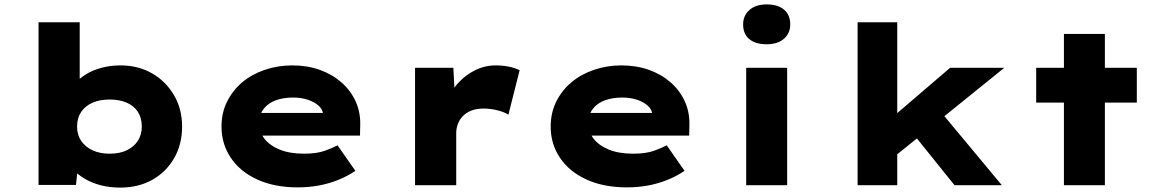

<svg xmlns="http://www.w3.org/2000/svg" viewBox="-20 -841 5286 872"><path d="M526 11Q477 11 436 0Q395 -11 363.5 -30Q332 -49 312.5 -71.5Q293 -94 287 -116L338 -120L325 -1H155V-740H342V-404L289 -411Q297 -436 317.5 -459.5Q338 -483 369 -502.5Q400 -522 440.5 -533Q481 -544 527 -544Q607 -544 669.5 -508.5Q732 -473 769.5 -410Q807 -347 807 -266Q807 -185 770.5 -122Q734 -59 671 -24Q608 11 526 11ZM478 -143Q524 -143 556 -158.5Q588 -174 606 -201.5Q624 -229 624 -266Q624 -305 606.5 -332.5Q589 -360 556 -374.5Q523 -389 478 -389Q433 -389 400 -374.5Q367 -360 348.5 -332.5Q330 -305 330 -266Q330 -229 348.5 -201.5Q367 -174 400 -158.5Q433 -143 478 -143Z M1332 10Q1227 10 1149 -25.5Q1071 -61 1028.5 -124Q986 -187 986 -266Q986 -329 1011.5 -380Q1037 -431 1080.5 -467.5Q1124 -504 1183 -524Q1242 -544 1307 -544Q1375 -544 1431.5 -524Q1488 -504 1530 -467.5Q1572 -431 1595 -381Q1618 -331 1616 -270L1615 -225H1105L1082 -328H1466L1448 -301V-320Q1446 -344 1427 -361Q1408 -378 1378 -388Q1348 -398 1311 -398Q1267 -398 1232.5 -385.5Q1198 -373 1177.5 -346.5Q1157 -320 1157 -281Q1157 -242 1181 -211Q1205 -180 1250.5 -161.5Q1296 -143 1360 -143Q1418 -143 1454.5 -156Q1491 -169 1513 -181L1594 -65Q1555 -39 1512.5 -22.5Q1470 -6 1425.5 2Q1381 10 1332 10Z M1865 0V-533H2039L2049 -341L1997 -350Q2013 -404 2047.5 -448Q2082 -492 2130 -518Q2178 -544 2231 -544Q2262 -544 2290 -538.5Q2318 -533 2340 -522L2289 -320Q2271 -332 2239.5 -340Q2208 -348 2176 -348Q2145 -348 2121.5 -339Q2098 -330 2082.5 -314Q2067 -298 2059.5 -278Q2052 -258 2052 -236V0Z M2827 10Q2722 10 2644 -25.5Q2566 -61 2523.5 -124Q2481 -187 2481 -266Q2481 -329 2506.5 -380Q2532 -431 2575.5 -467.5Q2619 -504 2678 -524Q2737 -544 2802 -544Q2870 -544 2926.5 -524Q2983 -504 3025 -467.5Q3067 -431 3090 -381Q3113 -331 3111 -270L3110 -225H2600L2577 -328H2961L2943 -301V-320Q2941 -344 2922 -361Q2903 -378 2873 -388Q2843 -398 2806 -398Q2762 -398 2727.5 -385.5Q2693 -373 2672.5 -346.5Q2652 -320 2652 -281Q2652 -242 2676 -211Q2700 -180 2745.5 -161.5Q2791 -143 2855 -143Q2913 -143 2949.5 -156Q2986 -169 3008 -181L3089 -65Q3050 -39 3007.5 -22.5Q2965 -6 2920.5 2Q2876 10 2827 10Z M3369 0V-533H3555V0ZM3462 -640Q3411 -640 3383 -663.5Q3355 -687 3355 -730Q3355 -770 3383.5 -795.5Q3412 -821 3462 -821Q3512 -821 3540.5 -797.5Q3569 -774 3569 -730Q3569 -690 3540.5 -665Q3512 -640 3462 -640Z M4046 -133 3973 -257 4295 -533H4541ZM3875 0V-740H4055V0ZM4315 0 4085 -286 4212 -382 4530 0Z M4812 0V-687H4998V0ZM4686 -375V-533H5143V-375Z"/></svg>

Font: Lexend Mega ExtraBold
Style: Regular
Weight: 800
Designer: Bonnie Shaver-Troup, Thomas Jockin
Foundry: Lexend
Version: Version 1.007